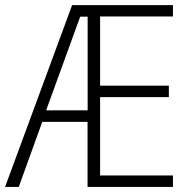

<svg xmlns="http://www.w3.org/2000/svg" viewBox="-21 -734 739 754"><path d="M658.2 0H322.8V-255.4H145L52.7 0H-1L262.2 -713.9H658.2V-669.4H372.1V-397.5H642.1V-352.5H372.1V-44.9H658.2ZM160.2 -300.8H323.2V-668.5H293.9Z"/></svg>

Font: Open Sans SemiCondensed Light
Style: Regular
Weight: 300
Width: 4
Designer: Monotype Design Team
Foundry: Monotype Imaging Inc.
Version: Version 3.000